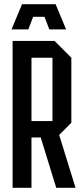

<svg xmlns="http://www.w3.org/2000/svg" viewBox="-20 -895 400 915"><path d="M130 -318H230V-620H130ZM320 -620V-310L262 -252L340 0H248L174 -240H130V0H40V-700H240ZM115 -755H35L85 -875H245L295 -755H215L192 -815H138Z"/></svg>

Font: Tektur Condensed
Style: Regular
Weight: 400
Width: 3
Designer: Adam Jagosz
Foundry: Adam Jagosz
Version: Version 1.005;gftools[0.9.30]